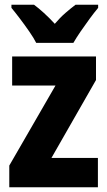

<svg xmlns="http://www.w3.org/2000/svg" viewBox="-20 -786 451 806"><path d="M391 0H19V-91L213 -427H31V-549H383V-450L196 -123H391ZM132 -606Q122 -626 103 -653.5Q84 -681 63.5 -708Q43 -735 28 -753V-766H123Q142 -752 164.5 -731.5Q187 -711 210 -686Q232 -712 254.5 -731.5Q277 -751 297 -766H392V-753Q376 -734 356.5 -707.5Q337 -681 318.5 -654Q300 -627 288 -606Z"/></svg>

Font: Noto Sans Gujarati UI Condensed ExtraBold
Style: Regular
Weight: 800
Width: 3
Designer: Jelle Bosma - Monotype Design Team, Universal Thirst
Foundry: Monotype Imaging Inc.
Version: Version 2.106; ttfautohint (v1.8.4.7-5d5b)